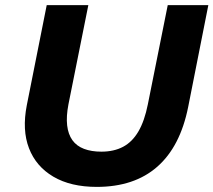

<svg xmlns="http://www.w3.org/2000/svg" viewBox="-20 -720 836 752"><path d="M359 12Q257 12 189 -28Q121 -68 93.5 -139.5Q66 -211 85 -308L163 -700H326L248 -311Q239 -264 243 -229Q247 -194 263.5 -171Q280 -148 309 -137Q338 -126 377 -126Q426 -126 462 -145Q498 -164 522 -205Q546 -246 559 -311L637 -700H796L717 -301Q686 -146 596 -67Q506 12 359 12Z"/></svg>

Font: MOST Montserrat
Style: Bold Italic
Weight: 700
Italic angle: -11.3°
Designer: Julieta Ulanovsky
Foundry: Julieta Ulanovsky
Version: Version 8.000;March 11, 2024;FontCreator 15.0.0.2926 64-bit